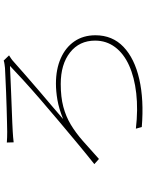

<svg xmlns="http://www.w3.org/2000/svg" viewBox="104 -866 792 1040"><g transform="rotate(-90 500.0 -346.0)"><path d="M248 -705Q262 -704 276 -703.5Q290 -703 306 -703Q322 -703 356 -704Q390 -705 433 -706Q476 -707 519.5 -709Q563 -711 598.5 -712.5Q634 -714 652 -715Q660 -716 672 -717.5Q684 -719 692 -722L720 -693Q715 -690 704 -682.5Q693 -675 688 -670Q654 -640 612.5 -603.5Q571 -567 527.5 -530Q484 -493 444.5 -459.5Q405 -426 375 -400Q432 -423 479 -431Q526 -439 567 -439Q645 -439 704 -413Q763 -387 796 -339Q829 -291 829 -225Q829 -133 766 -73Q703 -13 591 12.5Q479 38 332 26L323 -6Q427 6 514.5 -4Q602 -14 666 -43Q730 -72 765 -119Q800 -166 800 -227Q800 -312 736 -362.5Q672 -413 565 -413Q494 -413 441.5 -399Q389 -385 345 -358.5Q301 -332 257 -293.5Q213 -255 159 -206L131 -231Q179 -269 238 -318Q297 -367 360 -420Q423 -473 482 -524Q541 -575 588 -618Q635 -661 663 -688Q642 -687 605 -685.5Q568 -684 523 -682Q478 -680 434.5 -678.5Q391 -677 357 -675.5Q323 -674 307 -673Q293 -672 278 -671Q263 -670 249 -668Z"/></g></svg>

Font: Noto Sans TC
Style: Regular
Weight: 100
Designer: Ryoko NISHIZUKA 西塚涼子 (kana, bopomofo & ideographs); Paul D. Hunt (Latin, Greek & Cyrillic); Sandoll Communications 산돌커뮤니
Foundry: Adobe
Version: Version 2.004;hotconv 1.0.118;makeotfexe 2.5.65603